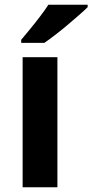

<svg xmlns="http://www.w3.org/2000/svg" viewBox="-20 -786 388 806"><path d="M221 0H75V-546H221ZM348 -756Q334 -742 311 -722Q288 -702 262 -680Q236 -658 210.5 -638.5Q185 -619 166 -606H69V-619Q85 -638 106 -663.5Q127 -689 148 -716.5Q169 -744 183 -766H348Z"/></svg>

Font: Noto Sans Syriac
Style: Bold
Weight: 700
Designer: Patrick Giasson and the Monotype Design Team
Foundry: Monotype Imaging Inc.
Version: Version 3.000; ttfautohint (v1.8.4.7-5d5b)